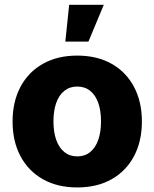

<svg xmlns="http://www.w3.org/2000/svg" viewBox="-20 -782 653 812"><path d="M306.6 10.7Q222.7 10.7 161.1 -24.2Q99.6 -59.1 66.4 -121.8Q33.2 -184.6 33.2 -268.1Q33.2 -351.6 66.4 -414.3Q99.6 -477.1 161.1 -512Q222.7 -546.9 306.6 -546.9Q391.1 -546.9 452.4 -512Q513.7 -477.1 546.9 -414.3Q580.1 -351.6 580.1 -268.1Q580.1 -184.6 546.9 -121.8Q513.7 -59.1 452.4 -24.2Q391.1 10.7 306.6 10.7ZM306.6 -120.6Q338.9 -120.6 361.3 -138.9Q383.8 -157.2 395.5 -190.4Q407.2 -223.6 407.2 -268.6Q407.2 -314 395.5 -346.9Q383.8 -379.9 361.3 -397.9Q338.9 -416 306.6 -416Q274.9 -416 252.2 -397.9Q229.5 -379.9 217.8 -346.9Q206.1 -314 206.1 -268.6Q206.1 -223.6 217.8 -190.4Q229.5 -157.2 252.2 -138.9Q274.9 -120.6 306.6 -120.6ZM256.3 -606 272.5 -761.7H418.9L354 -606Z"/></svg>

Font: Inter 18pt ExtraBold
Style: Regular
Weight: 800
Designer: Rasmus Andersson
Foundry: rsms
Version: Version 4.001;git-66647c0bb